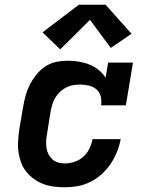

<svg xmlns="http://www.w3.org/2000/svg" viewBox="-20 -785 640 813"><path d="M255 8Q231 8 207.5 5Q184 2 163 -6Q142 -14 124 -27Q106 -40 92 -57Q78 -74 70 -95Q62 -116 58.5 -139Q55 -162 56.5 -185.5Q58 -209 61 -233L78 -333Q82 -357 88.5 -380.5Q95 -404 106.5 -426.5Q118 -449 134.5 -469.5Q151 -490 172.5 -504Q194 -518 218.5 -523Q243 -528 267 -528Q291 -528 314.5 -524Q338 -520 359 -511.5Q380 -503 397.5 -489Q415 -475 427 -456L438 -520H543L513 -339H408Q411 -358 406.5 -376.5Q402 -395 388.5 -406.5Q375 -418 356.5 -422.5Q338 -427 320 -427Q305 -427 290 -424.5Q275 -422 261 -415Q247 -408 235.5 -397.5Q224 -387 215.5 -373.5Q207 -360 202.5 -345.5Q198 -331 195 -317L179 -217Q176 -202 175.5 -187Q175 -172 177 -158Q179 -144 185.5 -131.5Q192 -119 202 -110Q212 -101 226 -97Q240 -93 255 -93Q275 -93 296 -100Q317 -107 333 -121.5Q349 -136 358.5 -155.5Q368 -175 372 -196H491Q486 -169 475.5 -142.5Q465 -116 449 -92Q433 -68 411 -48Q389 -28 363 -15Q337 -2 309.5 3Q282 8 255 8ZM235 -576 160 -648 314 -765H427L537 -642L449 -582L361 -701Z"/></svg>

Font: Iosevka Etoile Oblique
Style: Bold
Weight: 700
Italic angle: -9°
Designer: Belleve Invis
Foundry: Belleve Invis
Version: Version 15.5.2; ttfautohint (v1.8.4)